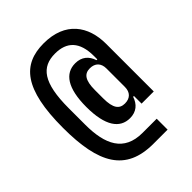

<svg xmlns="http://www.w3.org/2000/svg" viewBox="-231 -830 1062 1062"><g transform="rotate(-45 300.0 -299.0)"><path d="M448.5 27.3H337.7C192.8 27.3 145.6 -73.9 145.6 -229V-358C145.6 -558.9 200.6 -625.4 305.8 -625.4C396.7 -625.4 448.5 -576 448.5 -463.1V-437.1H442.1C427.9 -481.2 396.7 -508.5 346.6 -508.5C267.4 -508.5 219.1 -441.8 219.1 -293.7C219.1 -146 267.4 -78.8 346.6 -78.8C396.7 -78.8 427.9 -106.5 442.1 -150.6H448.5V-90.9H543.7V-463.1C543.7 -602.3 469.8 -709.9 301.1 -709.9C136.4 -709.9 46.2 -608.3 46.2 -303.3C46.2 -24.1 121.8 112.6 337.7 112.6H448.5ZM318.9 -261.7V-326C318.9 -404.8 342 -431.5 384.2 -431.5C425.1 -431.5 448.5 -407 448.5 -366.1V-221.6C448.5 -180.4 425.1 -156.2 384.2 -156.2C342 -156.2 318.9 -182.9 318.9 -261.7Z"/></g></svg>

Font: Margiela Mono SemiBold
Style: Regular
Weight: 600
Designer: Mike Abbink, Paul van der Laan, Pieter van Rosmalen
Foundry: Bold Monday
Version: Version 2.003 2021